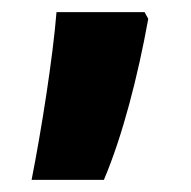

<svg xmlns="http://www.w3.org/2000/svg" viewBox="-20 -159 314 316"><path d="M224 -128 218 -139H73C67 -64 48 56 32 137H151C182 64 207 -34 224 -128Z"/></svg>

Font: Noto Sans Lao Looped Condensed ExtraBold
Style: Regular
Weight: 800
Width: 3
Designer: Mark Frömberg, Ben Mitchell
Foundry: The Fontpad Ltd
Version: Version 1.002